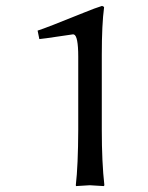

<svg xmlns="http://www.w3.org/2000/svg" viewBox="-20 -630 505 653"><path d="M326.2 -189Q326.2 -76.7 335 0L333 2.9Q331.5 2.9 285.2 0Q285.2 0 238.8 2.9L237.8 0Q245.6 -66.4 246.1 -189V-437Q246.1 -507.8 231.4 -512.7Q229.5 -513.2 228.3 -513.2Q227.1 -513.2 137.7 -500Q124.5 -498 113.8 -497.1L107.9 -525.9Q137.7 -535.2 267.6 -587.9Q303.2 -602.5 327.1 -609.9Q333.5 -607.9 334 -605Q326.2 -547.4 326.2 -442.9Z"/></svg>

Font: Linux Biolinum Capitals O
Style: Small Caps
Weight: 400
Designer: Philipp H. Poll
Foundry: Philipp H. Poll
Version: Version 1.0.4